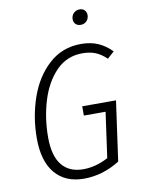

<svg xmlns="http://www.w3.org/2000/svg" viewBox="-96 -943 750 1019"><g transform="rotate(-10 279.0 -433.5)"><path d="M545 -627 508 -594Q479 -622 449 -634Q419 -646 379 -646Q295 -646 237.5 -587Q180 -528 151.5 -434.5Q123 -341 123 -238Q123 -138 163 -88.5Q203 -39 278 -39Q346 -39 413 -75L447 -319H330V-369H512L467 -47Q375 11 273 11Q174 11 118.5 -54Q63 -119 63 -243Q63 -357 99 -461Q135 -565 207 -630.5Q279 -696 380 -696Q432 -696 471.5 -679Q511 -662 545 -627ZM360 -833Q360 -852 373 -865Q386 -878 405 -878Q422 -878 432 -867.5Q442 -857 442 -841Q442 -822 429.5 -809Q417 -796 398 -796Q381 -796 370.5 -806Q360 -816 360 -833Z"/></g></svg>

Font: Fira Sans Condensed Light
Style: Italic
Weight: 300
Width: 3
Italic angle: -8°
Designer: Carrois Corporate & Edenspiekermann AG
Foundry: Carrois Corporate GbR & Edenspiekermann AG
Version: Version 4.203